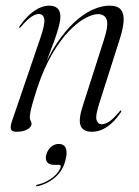

<svg xmlns="http://www.w3.org/2000/svg" viewBox="-20 -458 490 679"><path d="M48 -359.5Q47.5 -360.5 47.8 -361.8Q48 -363 49 -365Q74.5 -401.5 101.5 -419.8Q128.5 -438 154 -438Q172.5 -438 183 -428.8Q193.5 -419.5 193.5 -399Q193.5 -383 186.2 -357.8Q179 -332.5 169 -305.8Q159 -279 150.8 -257.2Q142.5 -235.5 141 -226L138.5 -227.5Q165.5 -286 195.8 -326Q226 -366 256 -390.8Q286 -415.5 314.8 -426.8Q343.5 -438 367 -438Q397 -438 408.2 -422.8Q419.5 -407.5 417 -380.5Q414.5 -353.5 403 -318L332.5 -97Q316.5 -48.5 321.5 -33.5Q326.5 -18.5 339.5 -18.5Q351 -18.5 365.8 -27.8Q380.5 -37 402.5 -63.5Q404 -66 405.2 -66.8Q406.5 -67.5 408 -67Q409.5 -66.5 409 -64.8Q408.5 -63 407 -60Q384 -26.5 358.5 -9.2Q333 8 304 8Q285 8 274 -1Q263 -10 262.2 -28.2Q261.5 -46.5 270 -75L347 -315.5Q364.5 -369 357.2 -388.5Q350 -408 326 -408Q308.5 -408 281.8 -394Q255 -380 224.8 -349Q194.5 -318 164.8 -267.5Q135 -217 111 -144.5Q100 -110.5 94.5 -90.5Q89 -70.5 87.2 -59.8Q85.5 -49 85.5 -42.5Q85.5 -35 88.5 -30.8Q91.5 -26.5 91.5 -19.5Q91.5 -9 76.8 -0.5Q62 8 39 8Q21.5 8 18.8 -1.2Q16 -10.5 22 -28.5L121.5 -320Q140 -373 136.5 -390.8Q133 -408.5 117 -408.5Q106.5 -408.5 91.8 -399.2Q77 -390 53.5 -362.5Q52 -360.5 50.8 -359.8Q49.5 -359 48 -359.5ZM172.5 125Q153 125 146.2 114.8Q139.5 104.5 143.5 89.5Q148 72.5 160.2 61.8Q172.5 51 188 51Q206 51 212.5 65.8Q219 80.5 211.5 108.5Q202.5 145.5 175.2 169Q148 192.5 112.5 200.5Q110 201 108.8 200.8Q107.5 200.5 107.5 199.5Q107.5 198 108.2 197Q109 196 111 195.5Q133 190.5 151 180Q169 169.5 180.2 156.8Q191.5 144 194.5 133Q196 125 189.5 125Z"/></svg>

Font: Fraunces 120pt Light
Style: Italic
Weight: 300
Italic angle: -16°
Version: Version 1.000;[b76b70a41]